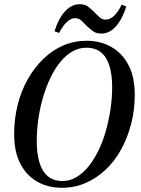

<svg xmlns="http://www.w3.org/2000/svg" viewBox="-20 -873 669 909"><path d="M273 16Q208 16 157 -12.5Q106 -41 76.5 -97.5Q47 -154 47 -237Q47 -310 63.5 -376Q80 -442 111 -497Q142 -552 184.5 -593.5Q227 -635 279 -657.5Q331 -680 390 -680Q456 -680 507.5 -650.5Q559 -621 588.5 -564.5Q618 -508 618 -425Q618 -352 601 -286.5Q584 -221 553.5 -165.5Q523 -110 480 -69.5Q437 -29 385 -6.5Q333 16 273 16ZM276 -16Q311 -16 342 -34.5Q373 -53 399 -85Q425 -117 446 -160Q467 -203 481 -252.5Q495 -302 503 -355.5Q511 -409 511 -461Q511 -518 498.5 -560Q486 -602 459 -624.5Q432 -647 388 -647Q353 -647 322 -629Q291 -611 265 -579Q239 -547 218.5 -504Q198 -461 183.5 -411.5Q169 -362 161.5 -309Q154 -256 154 -203Q154 -147 166.5 -104.5Q179 -62 206 -39Q233 -16 276 -16ZM238 -725Q257 -786 288 -819.5Q319 -853 357 -853Q381 -853 395.5 -842.5Q410 -832 423 -819Q437 -805 450 -792.5Q463 -780 480 -780Q502 -780 521.5 -799.5Q541 -819 556 -851L578 -842Q559 -782 528.5 -748Q498 -714 460 -714Q436 -714 421 -725Q406 -736 393 -748Q379 -763 366 -775Q353 -787 336 -787Q315 -787 295.5 -768Q276 -749 260 -717Z"/></svg>

Font: Source Serif 4 48pt SemiBold
Style: Italic
Weight: 600
Italic angle: -12°
Designer: Frank Grießhammer
Foundry: Adobe Systems Incorporated
Version: Version 4.004;hotconv 1.0.116;makeotfexe 2.5.65601